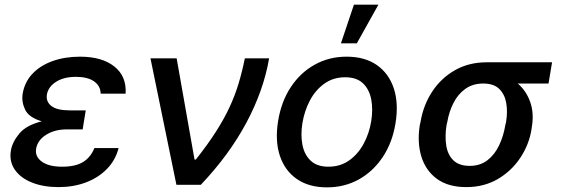

<svg xmlns="http://www.w3.org/2000/svg" viewBox="-20 -797 2418 828"><path d="M340.2 -262.4 336.6 -239H267.4Q215.9 -239 179 -215.7Q142 -192.5 135.7 -155.5Q130.3 -121.8 160.3 -100Q190.3 -78.1 247.9 -78.1Q304.7 -78.1 337.7 -98Q370.7 -117.9 387.1 -158.4H491.5Q478 -106.2 441.1 -68.4Q404.1 -30.5 350.5 -10.3Q296.9 9.9 232.6 9.9Q166.9 9.9 117.7 -9.8Q68.5 -29.5 43.9 -65.2Q19.2 -100.9 27 -148.1Q33.4 -185 63.4 -221.1Q93.4 -257.1 160.2 -273.8Q104 -290.5 88.1 -324.6Q72.1 -358.7 77.8 -393.1Q86.3 -443.5 120.2 -479.2Q154.1 -514.9 207 -533.7Q259.9 -552.6 325.3 -552.6Q419.4 -552.6 472.8 -510.5Q526.3 -468.4 521.7 -393.1H414.1Q413.4 -426.8 385.5 -446.2Q357.6 -465.6 307.9 -465.6Q255.3 -465.6 221.8 -444.2Q188.2 -422.9 182.2 -389.2Q177.6 -358.3 201.9 -339.7Q226.2 -321 280.5 -321H349.8Z M740.8 0 628.9 -545.5H741.8L818.9 -109H824.6Q876.8 -175.1 912.1 -230.5Q947.4 -285.9 970.7 -336.5Q994 -387.1 1009.2 -437.9Q1024.5 -488.6 1035.9 -545.5H1140.6Q1116.8 -406.6 1042.1 -267Q967.3 -127.5 845.9 0Z M1390.3 11Q1312.1 11 1260.3 -24.9Q1208.5 -60.7 1187 -125Q1165.5 -189.3 1179.3 -274.9Q1192.8 -358.7 1234 -421.2Q1275.2 -483.7 1337.2 -518.1Q1399.1 -552.6 1474.8 -552.6Q1552.9 -552.6 1604.8 -516.7Q1656.6 -480.8 1678.1 -416.4Q1699.6 -351.9 1685.7 -265.6Q1672.2 -182.5 1630.9 -120.2Q1589.5 -57.9 1527.7 -23.4Q1465.9 11 1390.3 11ZM1396.3 -78.1Q1447.4 -78.1 1485.6 -105.1Q1523.8 -132.1 1548.1 -176.8Q1572.4 -221.6 1581 -274.9Q1589.1 -326.3 1580.8 -369.1Q1572.4 -411.9 1545.1 -437.9Q1517.8 -463.8 1468.8 -463.8Q1417.6 -463.8 1379.3 -436.6Q1340.9 -409.4 1316.9 -364.5Q1293 -319.6 1284.1 -266Q1275.9 -214.8 1284.3 -172.2Q1292.6 -129.6 1320 -103.9Q1347.3 -78.1 1396.3 -78.1ZM1450.3 -610.1 1506.4 -777H1611.9L1518.8 -610.1Z M1790.5 -258.5 1793.3 -269.9Q1805.4 -343.4 1843.8 -401.8Q1882.1 -460.2 1942.1 -494.3Q2002.1 -528.4 2078.8 -528.4H2360.8L2345.5 -436.8H2212.7Q2249.3 -405.9 2266.5 -357.2Q2283.7 -308.6 2273.4 -248.6L2272 -238.6Q2261.4 -172.9 2223.5 -116.1Q2185.7 -59.3 2126.4 -24.7Q2067.1 9.9 1990.8 9.9Q1913.4 9.9 1864.7 -25.4Q1816.1 -60.7 1797.2 -121.6Q1778.4 -182.5 1790.5 -258.5ZM1908.7 -269.9 1905.9 -258.5Q1898.1 -210.6 1904.3 -170.3Q1910.5 -130 1935 -105.8Q1959.5 -81.7 2005.7 -81.7Q2050.4 -81.7 2081.9 -105.8Q2113.3 -130 2132.5 -170.3Q2151.6 -210.6 2159.4 -258.5L2162.3 -269.9Q2169.7 -314.6 2163.2 -352.6Q2156.6 -390.6 2132.8 -413.7Q2109 -436.8 2063.9 -436.8Q2018.8 -436.8 1986.7 -413.7Q1954.5 -390.6 1935.4 -352.6Q1916.2 -314.6 1908.7 -269.9Z"/></svg>

Font: Inter UI Medium
Style: Italic
Weight: 500
Italic angle: 9.39999°
Designer: Rasmus Andersson
Foundry: rsms
Version: 3.2;8d6f07862